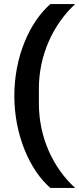

<svg xmlns="http://www.w3.org/2000/svg" viewBox="-20 -780 387 938"><path d="M50 -312C50 -117 128 54 226 138H347C240 41 170 -108 170 -274V-348C170 -510 239 -660 347 -760H226C126 -673 50 -505 50 -312Z"/></svg>

Font: Braiins Sans SemiBold
Style: Regular
Weight: 600
Designer: Mike Abbink, Paul van der Laan, Pieter van Rosmalen, Jiri Chlebus, Lubos Buracinsky
Foundry: Bold Monday, Sudetype
Version: Version 1.000;hotconv 1.0.109;makeotfexe 2.5.65596